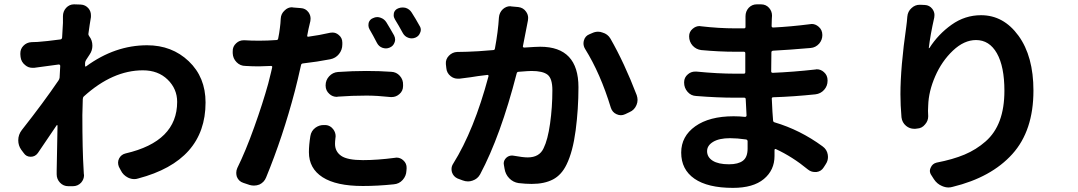

<svg xmlns="http://www.w3.org/2000/svg" viewBox="-20 -826 5040 898"><path d="M393.6 -668.9Q392.6 -662.1 397.5 -656.2Q412.1 -637.7 412.1 -612.3Q412.1 -589.8 399.4 -571.3Q392.6 -561.5 382.8 -545.9Q378.9 -540 377.9 -532.2Q377.9 -530.3 377.9 -525.4Q377.9 -520.5 377.9 -518.6Q377.9 -516.6 379.4 -515.1Q380.9 -513.7 382.8 -515.6Q517.6 -614.3 668 -614.3Q784.2 -614.3 862.8 -539.6Q941.4 -464.8 941.4 -346.7Q941.4 -74.2 626 8.8Q617.2 11.7 608.4 11.7Q593.8 11.7 579.1 4.9Q555.7 -6.8 544.9 -29.3L536.1 -45.9Q532.2 -55.7 532.2 -65.4Q532.2 -75.2 537.1 -85Q546.9 -103.5 567.4 -108.4Q808.6 -164.1 808.6 -349.6Q808.6 -410.2 764.2 -453.6Q719.7 -497.1 648.4 -497.1Q506.8 -497.1 372.1 -375Q367.2 -370.1 367.2 -362.3Q365.2 -313.5 365.2 -288.1Q365.2 -124 371.1 -31.2Q371.1 -24.4 372.1 -12.7Q373 -9.8 373 -6.8Q373 12.7 359.4 28.3Q343.8 44.9 320.3 44.9H299.8Q276.4 44.9 260.7 28.3Q245.1 11.7 245.1 -10.7V-28.3Q246.1 -67.4 247.1 -134.3Q248 -201.2 249 -238.3Q249 -240.2 247.6 -240.7Q246.1 -241.2 245.1 -240.2Q198.2 -169.9 157.2 -110.4Q144.5 -92.8 123.5 -92.8Q102.5 -92.8 90.8 -110.4L79.1 -126Q65.4 -145.5 65.4 -169.9Q65.4 -196.3 82 -217.8Q183.6 -346.7 253.9 -450.2Q257.8 -456.1 258.8 -462.9L261.7 -517.6Q261.7 -520.5 259.8 -522.5Q257.8 -524.4 254.9 -524.4Q250 -523.4 139.6 -508.8Q134.8 -508.8 131.8 -508.8Q112.3 -508.8 97.7 -521.5Q79.1 -536.1 76.2 -559.6L75.2 -571.3Q75.2 -574.2 75.2 -577.1Q75.2 -596.7 88.9 -611.3Q104.5 -627.9 127.9 -628.9Q140.6 -628.9 156.2 -629.9Q197.3 -632.8 262.7 -641.6Q269.5 -642.6 270.5 -650.4Q274.4 -714.8 274.4 -718.8Q274.4 -722.7 274.4 -733.4Q274.4 -735.4 274.4 -750Q274.4 -772.5 289.1 -789.1Q304.7 -805.7 326.2 -805.7Q327.1 -805.7 327.1 -805.7L357.4 -804.7Q379.9 -803.7 394.5 -786.1Q405.3 -772.5 405.3 -754.9Q405.3 -751 405.3 -746.1Q399.4 -711.9 393.6 -668.9Z M1823.2 -660.2Q1828.1 -650.4 1828.1 -640.6Q1828.1 -633.8 1825.2 -627Q1819.3 -610.4 1802.7 -603.5Q1793.9 -599.6 1785.2 -599.6Q1777.3 -599.6 1768.6 -602.5Q1752 -608.4 1743.2 -625Q1724.6 -661.1 1708 -689.5Q1703.1 -698.2 1703.1 -708Q1703.1 -713.9 1704.1 -718.8Q1709 -735.4 1724.6 -741.2Q1734.4 -746.1 1744.1 -746.1Q1752 -746.1 1759.8 -743.2Q1777.3 -737.3 1787.1 -721.7Q1805.7 -691.4 1823.2 -660.2ZM1560.5 -374Q1557.6 -373 1555.7 -373Q1535.2 -373 1520.5 -386.7Q1502.9 -402.3 1502.9 -425.8V-426.8Q1502.9 -451.2 1519.5 -469.2Q1536.1 -487.3 1560.5 -489.3Q1628.9 -494.1 1693.4 -494.1Q1755.9 -494.1 1809.6 -490.2Q1834 -489.3 1850.1 -471.2Q1866.2 -453.1 1865.2 -428.7V-423.8Q1865.2 -400.4 1847.7 -385.7Q1832 -372.1 1812.5 -372.1Q1809.6 -372.1 1806.6 -372.1Q1743.2 -378.9 1694.3 -378.9Q1626 -378.9 1560.5 -374ZM1524.4 -672.9Q1530.3 -673.8 1535.2 -673.8Q1550.8 -673.8 1563.5 -663.1Q1581.1 -649.4 1581.1 -627V-618.2Q1581.1 -592.8 1565.4 -573.2Q1549.8 -553.7 1524.4 -548.8Q1464.8 -537.1 1396.5 -529.3Q1388.7 -528.3 1387.7 -520.5Q1372.1 -450.2 1359.4 -401.4Q1302.7 -185.5 1224.6 3.9Q1215.8 26.4 1193.4 37.1Q1180.7 42 1168 42Q1157.2 42 1147.5 39.1L1118.2 29.3Q1096.7 22.5 1087.9 1Q1085 -7.8 1085 -17.6Q1085 -29.3 1089.8 -40Q1128.9 -119.1 1168.9 -231Q1209 -342.8 1234.4 -434.6Q1252 -503.9 1252.9 -510.7Q1253.9 -513.7 1252.4 -515.6Q1251 -517.6 1248 -517.6Q1209 -515.6 1190.4 -515.6Q1159.2 -515.6 1127.9 -517.6Q1103.5 -517.6 1086.4 -535.2Q1069.3 -552.7 1068.4 -577.1V-585Q1067.4 -608.4 1085 -624Q1099.6 -637.7 1120.1 -637.7Q1122.1 -637.7 1124 -637.7Q1153.3 -635.7 1192.4 -635.7Q1231.4 -635.7 1272.5 -638.7Q1280.3 -638.7 1281.2 -646.5Q1286.1 -669.9 1289.1 -695.3Q1292 -715.8 1293 -738.3Q1293.9 -761.7 1311.5 -777.3Q1326.2 -792 1345.7 -792Q1347.7 -792 1350.6 -791L1386.7 -788.1Q1409.2 -787.1 1422.9 -768.6Q1432.6 -754.9 1432.6 -739.3Q1432.6 -733.4 1431.6 -727.5Q1424.8 -696.3 1422.9 -690.4L1417 -660.2Q1416 -657.2 1418 -655.3Q1419.9 -653.3 1421.9 -654.3Q1472.7 -661.1 1524.4 -672.9ZM1431.6 -189.5Q1435.5 -213.9 1455.1 -228.5Q1472.7 -241.2 1493.2 -241.2Q1496.1 -241.2 1499 -241.2H1503.9Q1525.4 -239.3 1539.1 -220.7Q1549.8 -206.1 1549.8 -188.5Q1549.8 -183.6 1548.8 -179.7Q1546.9 -164.1 1546.9 -153.3Q1546.9 -117.2 1575.7 -97.2Q1604.5 -77.1 1677.7 -77.1Q1745.1 -77.1 1827.1 -87.9Q1831.1 -88.9 1834 -88.9Q1852.5 -88.9 1866.2 -76.2Q1882.8 -61.5 1881.8 -39.1L1880.9 -27.3Q1879.9 -2.9 1863.3 15.6Q1846.7 34.2 1821.3 36.1Q1746.1 43.9 1676.8 43.9Q1552.7 43.9 1488.8 2.9Q1424.8 -38.1 1424.8 -114.3Q1424.8 -147.5 1431.6 -189.5ZM1827.1 -735.4Q1821.3 -745.1 1821.3 -754.9Q1821.3 -759.8 1822.3 -765.6Q1827.1 -781.2 1842.8 -787.1Q1852.5 -791 1862.3 -791Q1870.1 -791 1877.9 -789.1Q1895.5 -783.2 1905.3 -767.6Q1924.8 -737.3 1942.4 -705.1Q1948.2 -696.3 1948.2 -686.5Q1948.2 -679.7 1945.3 -673.8Q1939.5 -657.2 1923.8 -650.4Q1915 -646.5 1905.3 -646.5Q1897.5 -646.5 1889.6 -649.4Q1873 -655.3 1864.3 -670.9Q1844.7 -707 1827.1 -735.4Z M2313.5 -744.1Q2315.4 -767.6 2332 -783.2Q2347.7 -796.9 2366.2 -796.9Q2369.1 -796.9 2372.1 -795.9L2404.3 -793Q2427.7 -790 2440.4 -771.5Q2450.2 -757.8 2450.2 -742.2Q2450.2 -736.3 2449.2 -730.5Q2446.3 -716.8 2444.3 -705.1Q2443.4 -700.2 2425.8 -610.4Q2424.8 -607.4 2426.8 -605.5Q2428.7 -603.5 2431.6 -603.5Q2489.3 -607.4 2506.8 -607.4Q2685.5 -607.4 2685.5 -418Q2685.5 -316.4 2672.4 -216.3Q2659.2 -116.2 2629.9 -56.6Q2606.4 -7.8 2566.4 13.2Q2526.4 34.2 2466.8 34.2Q2438.5 34.2 2405.3 30.3Q2379.9 26.4 2361.8 7.8Q2343.8 -10.7 2339.8 -37.1L2336.9 -53.7Q2335.9 -57.6 2335.9 -61.5Q2335.9 -76.2 2347.7 -87.9Q2359.4 -98.6 2375 -98.6Q2378.9 -98.6 2382.8 -97.7Q2425.8 -89.8 2448.2 -89.8Q2502.9 -89.8 2522.5 -132.8Q2542 -171.9 2552.7 -248Q2563.5 -324.2 2563.5 -404.3Q2563.5 -459 2541 -476.6Q2518.6 -494.1 2465.8 -494.1Q2453.1 -494.1 2405.3 -490.2Q2398.4 -490.2 2396.5 -482.4Q2321.3 -190.4 2225.6 -10.7Q2213.9 10.7 2190.4 18.6Q2179.7 22.5 2168.9 22.5Q2156.2 22.5 2143.6 17.6L2120.1 8.8Q2100.6 0 2093.8 -20.5Q2091.8 -28.3 2091.8 -35.2Q2091.8 -48.8 2099.6 -60.5Q2197.3 -216.8 2264.6 -468.8Q2265.6 -471.7 2264.2 -473.6Q2262.7 -475.6 2259.8 -475.6Q2209 -469.7 2181.6 -464.8Q2162.1 -462.9 2128.9 -458Q2125 -458 2121.1 -458Q2102.5 -458 2087.9 -469.7Q2069.3 -484.4 2067.4 -507.8L2065.4 -526.4Q2063.5 -548.8 2079.6 -565.4Q2095.7 -582 2118.2 -583Q2127.9 -583 2144.5 -583.5Q2161.1 -584 2166 -584Q2210 -585 2287.1 -591.8Q2293.9 -591.8 2294.9 -599.6Q2309.6 -678.7 2313.5 -744.1ZM2716.8 -596.7Q2709 -609.4 2709 -623Q2709 -629.9 2710.9 -636.7Q2716.8 -658.2 2737.3 -666L2751 -671.9Q2763.7 -677.7 2777.3 -677.7Q2788.1 -677.7 2797.9 -673.8Q2822.3 -667 2835 -645.5Q2900.4 -531.2 2958 -380.9Q2961.9 -369.1 2961.9 -358.4Q2961.9 -346.7 2957 -335Q2947.3 -311.5 2924.8 -301.8L2904.3 -292Q2893.6 -287.1 2883.8 -287.1Q2874 -287.1 2863.3 -292Q2843.8 -300.8 2836.9 -322.3Q2788.1 -482.4 2716.8 -596.7Z M3476.6 -130.9Q3476.6 -152.3 3476.6 -166Q3475.6 -172.9 3468.8 -173.8Q3427.7 -179.7 3394.5 -179.7Q3343.8 -179.7 3315.4 -162.6Q3287.1 -145.5 3287.1 -119.1Q3287.1 -90.8 3313.5 -74.2Q3339.8 -57.6 3389.6 -57.6Q3432.6 -57.6 3454.6 -74.2Q3476.6 -90.8 3476.6 -130.9ZM3827.1 -141.6Q3847.7 -127 3851.6 -102.5Q3852.5 -96.7 3852.5 -91.8Q3852.5 -73.2 3841.8 -57.6L3833 -43.9Q3821.3 -24.4 3798.8 -21.5Q3794.9 -21.5 3791 -21.5Q3773.4 -21.5 3758.8 -33.2Q3686.5 -92.8 3608.4 -128.9Q3606.4 -129.9 3604.5 -128.4Q3602.5 -127 3602.5 -125Q3602.5 -114.3 3602.5 -96.7Q3602.5 -30.3 3552.7 11.2Q3502.9 52.7 3408.2 52.7Q3290 52.7 3228 9.8Q3166 -33.2 3166 -112.3Q3166 -188.5 3231.9 -235.4Q3297.9 -282.2 3411.1 -282.2Q3438.5 -282.2 3464.8 -279.3Q3467.8 -279.3 3469.7 -281.2Q3471.7 -283.2 3471.7 -286.1Q3469.7 -312.5 3467.8 -361.3Q3467.8 -369.1 3460.9 -369.1H3417Q3335.9 -369.1 3236.3 -377Q3211.9 -377.9 3195.8 -396.5Q3179.7 -415 3179.7 -439.5V-441.4Q3179.7 -463.9 3197.3 -478.5Q3211.9 -491.2 3231.4 -491.2Q3234.4 -491.2 3237.3 -491.2Q3336.9 -481.4 3418.9 -481.4H3459Q3465.8 -481.4 3465.8 -488.3V-577.1Q3465.8 -584 3459 -584H3418.9Q3343.8 -584 3259.8 -591.8Q3236.3 -594.7 3219.7 -612.3Q3203.1 -630.9 3203.1 -656.2Q3203.1 -677.7 3219.7 -691.4Q3234.4 -704.1 3252 -704.1Q3255.9 -704.1 3258.8 -703.1Q3342.8 -693.4 3418 -693.4H3460Q3466.8 -693.4 3466.8 -700.2V-738.3V-750Q3466.8 -772.5 3481.4 -789.1Q3497.1 -805.7 3519.5 -805.7H3539.1Q3562.5 -805.7 3577.1 -789.1Q3590.8 -773.4 3590.8 -752.9L3589.8 -736.3L3588.9 -704.1Q3588.9 -697.3 3596.7 -697.3Q3676.8 -701.2 3768.6 -712.9Q3772.5 -713.9 3776.4 -713.9Q3793.9 -713.9 3808.6 -701.2Q3826.2 -686.5 3826.2 -662.1Q3826.2 -639.6 3811.5 -622.1Q3794.9 -603.5 3771.5 -601.6Q3670.9 -592.8 3595.7 -588.9Q3587.9 -587.9 3587.9 -581.1L3586.9 -492.2Q3586.9 -485.4 3594.7 -485.4Q3688.5 -489.3 3793.9 -501Q3796.9 -502 3799.8 -502Q3819.3 -502 3834 -488.3Q3850.6 -473.6 3850.6 -450.2V-448.2Q3850.6 -423.8 3834.5 -405.8Q3818.4 -387.7 3793.9 -384.8Q3690.4 -374 3596.7 -371.1Q3588.9 -371.1 3589.8 -363.3Q3592.8 -293.9 3595.7 -263.7Q3595.7 -255.9 3602.5 -253.9Q3721.7 -218.8 3827.1 -141.6Z M4223.6 -748Q4225.6 -772.5 4243.2 -788.1Q4259.8 -803.7 4281.2 -803.7Q4283.2 -803.7 4284.2 -803.7L4305.7 -802.7Q4327.1 -801.8 4340.8 -784.2Q4350.6 -770.5 4350.6 -755.9Q4350.6 -750 4349.6 -744.1Q4331.1 -662.1 4324.2 -602.5Q4323.2 -600.6 4324.7 -600.6Q4326.2 -600.6 4327.1 -601.6Q4368.2 -666 4430.7 -710.4Q4493.2 -754.9 4568.4 -754.9Q4673.8 -754.9 4743.7 -658.7Q4813.5 -562.5 4813.5 -402.3Q4813.5 -214.8 4714.8 -105.5Q4616.2 3.9 4435.5 47.9Q4425.8 50.8 4416 50.8Q4401.4 50.8 4385.7 43.9Q4362.3 34.2 4347.7 11.7L4335.9 -6.8Q4329.1 -16.6 4329.1 -27.3Q4329.1 -34.2 4333 -42Q4340.8 -60.5 4360.4 -65.4Q4436.5 -80.1 4491.2 -103Q4545.9 -126 4589.8 -164.6Q4633.8 -203.1 4655.8 -262.2Q4677.7 -321.3 4677.7 -401.4Q4677.7 -514.6 4642.6 -576.7Q4607.4 -638.7 4544.9 -638.7Q4489.3 -638.7 4437 -589.4Q4384.8 -540 4354 -469.2Q4323.2 -398.4 4321.3 -333Q4320.3 -320.3 4320.3 -307.6L4321.3 -282.2Q4321.3 -260.7 4306.6 -244.1Q4292 -225.6 4268.6 -224.6L4260.7 -223.6Q4257.8 -223.6 4255.9 -223.6Q4234.4 -223.6 4217.8 -237.3Q4199.2 -252.9 4196.3 -277.3Q4191.4 -335 4191.4 -384.8Q4191.4 -511.7 4218.8 -702.1Q4221.7 -722.7 4223.6 -748Z"/></svg>

Font: Gen Jyuu Gothic Monospace Bold
Style: Bold
Weight: 700
Designer: [Source Han Sans]
Ryoko NISHIZUKA  (kana & ideographs); Paul D. Hunt (Latin, Greek & Cyrillic); Wenlong ZHANG  (bopomofo
Version: Version 1.002.20150607